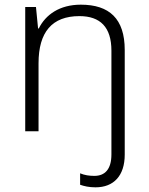

<svg xmlns="http://www.w3.org/2000/svg" viewBox="-20 -562 636 822"><path d="M389 240C467 240 514 190 514 100V-348C514 -482 448 -542 326 -542C235 -542 175 -499 146 -440H143L134 -532H88V0H145V-291C145 -425 203 -493 320 -493C409 -493 457 -446 457 -345V99C457 163 429 191 384 191C362 191 342 188 323 180V229C340 235 361 240 389 240Z"/></svg>

Font: Noto Sans Kannada Light
Style: Regular
Weight: 300
Designer: Jelle Bosma - Monotype Design Team
Foundry: Monotype Imaging Inc.
Version: Version 2.005